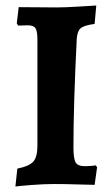

<svg xmlns="http://www.w3.org/2000/svg" viewBox="-20 -669 405 698"><path d="M247 -133Q247 -92 255 -78.5Q263 -65 286 -65Q302 -65 313.5 -66Q325 -67 328 -68L333 -61L324 3Q307 3 262.5 1.5Q218 0 176 0Q140 0 95 3.5Q50 7 36 9L43 -56Q87 -65 101.5 -82Q116 -99 116 -140V-525Q116 -556 109 -566.5Q102 -577 80 -577L46 -576L41 -584L48 -643L187 -642Q215 -642 264.5 -645Q314 -648 330 -649L324 -582Q286 -577 273.5 -566.5Q261 -556 259 -528Q247 -286 247 -133Z"/></svg>

Font: Sahitya
Style: Bold
Weight: 700
Designer: Juan Pablo del Peral
Foundry: Juan Pablo del Peral (http://www.huertatipografica.com)
Version: Version 1.001;PS 001.000;hotconv 1.0.70;makeotf.lib2.5.58329